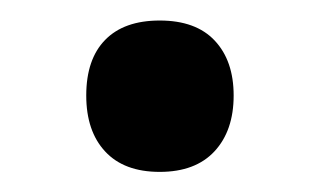

<svg xmlns="http://www.w3.org/2000/svg" viewBox="-20 -155 315 189"><path d="M64.9 -61Q64.9 -96.7 83.5 -115.7Q102.1 -134.8 137.2 -134.8Q172.9 -134.8 191.4 -115Q210 -95.2 210 -61Q210 -26.4 191.2 -6.1Q172.4 14.2 137.2 14.2Q102.1 14.2 83.5 -5.9Q64.9 -25.9 64.9 -61Z"/></svg>

Font: Open Sans Semibold
Style: Regular
Weight: 600
Foundry: Ascender Corporation
Version: Version 1.10; ttfautohint (v1.5.65-e2d9)